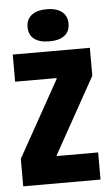

<svg xmlns="http://www.w3.org/2000/svg" viewBox="-51 -732 438 767"><g transform="rotate(-5 167.5 -348.5)"><path d="M10.8 -110.2 181.2 -415.7V-419.2H15V-528H324.2V-416L154.7 -111.7V-108.8H320.8V0H10.8ZM83.5 -631.9Q83.5 -663 105.1 -679.8Q126.8 -696.7 165.6 -696.7Q204.3 -696.7 226.1 -679.8Q247.8 -663 247.8 -631.8Q247.8 -600.7 226.5 -584.2Q205.2 -567.8 165.5 -567.8Q126.2 -567.8 104.8 -584.3Q83.5 -600.8 83.5 -631.9Z"/></g></svg>

Font: Bricolage Grotesque 96pt Condensed ExBd
Style: Regular
Weight: 800
Width: 3
Designer: Mathieu Triay
Foundry: Atelier Triay
Version: Version 1.001;Glyphs 3.2 (3207)